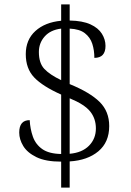

<svg xmlns="http://www.w3.org/2000/svg" viewBox="-20 -780 599 879"><path d="M260 -40Q189 -40 147 -60.5Q105 -81 86.5 -111.5Q68 -142 68 -173Q68 -230 116 -230Q118 -190 130.5 -154.5Q143 -119 173.5 -97.5Q204 -76 260 -75V-347Q175 -385 136.5 -425.5Q98 -466 98 -532Q98 -598 142 -638Q186 -678 260 -685V-760H299V-686Q358 -685 394 -668.5Q430 -652 446.5 -625.5Q463 -599 463 -570Q463 -515 412 -515Q412 -550 402.5 -579.5Q393 -609 368.5 -628Q344 -647 299 -649V-395Q392 -357 436 -313.5Q480 -270 480 -203Q480 -129 430.5 -87.5Q381 -46 299 -41V79H260ZM260 -649Q211 -643 184.5 -613Q158 -583 158 -542Q158 -491 183 -464.5Q208 -438 260 -413ZM299 -76Q356 -81 387.5 -113Q419 -145 419 -192Q419 -237 393 -269.5Q367 -302 299 -330Z"/></svg>

Font: Noto Serif Hentaigana Light
Style: Regular
Weight: 300
Designer: Kazuhiro Yamada
Foundry: nipponia
Version: Version 1.000; ttfautohint (v1.8.4.7-5d5b)